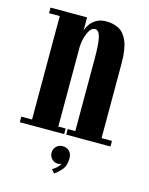

<svg xmlns="http://www.w3.org/2000/svg" viewBox="-109 -598 659 847"><g transform="rotate(15 221.0 -174.0)"><path d="M16.5 0V-25.5H65.5V-498H16.5V-523.5H183.5V-464Q186.5 -475 196.2 -490.2Q206 -505.5 224.5 -517Q243 -528.5 271.5 -528.5Q302.5 -528.5 327.8 -515.5Q353 -502.5 368 -467.2Q383 -432 383 -365V-25.5H430.5V0H228.5V-25.5H263V-361Q263 -423.5 256 -453.2Q249 -483 231 -483Q212.5 -483 199.5 -453.2Q186.5 -423.5 185.5 -387.5V-25.5H219V0ZM221 179.5 207 163Q216.5 158.5 227.2 148.8Q238 139 241.5 128Q235.5 133.5 226.5 133.5Q209.5 133.5 198 121.8Q186.5 110 186.5 93Q186.5 76 198.2 64.5Q210 53 227 53Q245 53 257.2 64.5Q269.5 76 269.5 97Q269.5 133 251 152.5Q232.5 172 221 179.5Z"/></g></svg>

Font: Imbue 50pt
Style: Bold
Weight: 700
Designer: Tyler Finck
Foundry: Etcetera Type Company
Version: Version 1.102; ttfautohint (v1.8.3)